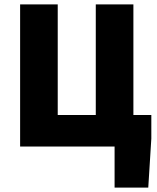

<svg xmlns="http://www.w3.org/2000/svg" viewBox="-20 -670 720 878"><path d="M504 188V0H72V-650H244V-144H418V-650H590V-144H672V-36L658 188Z"/></svg>

Font: Source Sans 3 Black
Style: Regular
Weight: 900
Designer: Paul D. Hunt
Foundry: Adobe
Version: Version 3.046;hotconv 1.0.118;makeotfexe 2.5.65603